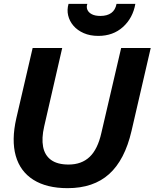

<svg xmlns="http://www.w3.org/2000/svg" viewBox="-20 -970 805 1000"><path d="M332 10Q223 10 154 -33.5Q85 -77 62 -158.5Q39 -240 65 -354L150 -720H304L210 -311Q196 -250 204.5 -205.5Q213 -161 246 -137Q279 -113 337 -113Q405 -113 447 -153Q489 -193 508 -278L611 -720H765L665 -288Q630 -137 548.5 -63.5Q467 10 332 10ZM492 -783Q449 -783 416 -797.5Q383 -812 362.5 -836Q342 -860 335 -889.5Q328 -919 337 -950H435Q429 -934 435 -919.5Q441 -905 458 -896Q475 -887 503 -887Q538 -887 559.5 -902.5Q581 -918 587 -950H685Q672 -876 620.5 -829.5Q569 -783 492 -783Z"/></svg>

Font: Instrument Sans
Style: Bold Italic
Weight: 700
Italic angle: -13°
Designer: Rodrigo Fuenzalida
Foundry: fragTYPE
Version: Version 1.000;gftools[0.9.28]